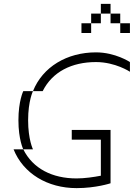

<svg xmlns="http://www.w3.org/2000/svg" viewBox="-20 -970 690 990"><path d="M150 -500H100C100 -500 75 -450 75 -350C75 -250 100 -200 100 -200H50C100 -75 225 0 375 0C475 0 550 -25 550 -25V-300H350V-250H500V-64C464 -57 416 -50 375 -50C250 -50 150 -100 100 -200H150C150 -200 125 -250 125 -350C125 -450 150 -500 150 -500ZM150 -500H200C250 -600 350 -650 475 -650C575 -650 650 -600 650 -600V-650C650 -650 575 -700 475 -700C325 -700 200 -625 150 -500ZM400 -800H450V-850H400ZM450 -850H500V-900H450ZM500 -900H550V-950H500ZM550 -850H600V-900H550ZM600 -800H650V-850H600Z"/></svg>

Font: LS-VG5000 Light Shifted
Style: Regular
Weight: 400
Designer: Justin Bihan, 2021
Foundry: Justin Bihan, 2021
Version: Version 1.000;Glyphs 3.1.2 (3151)